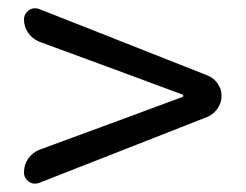

<svg xmlns="http://www.w3.org/2000/svg" viewBox="-20 -603 595 465"><path d="M75.2 -160.2Q70.3 -158.2 64.5 -158.2Q56.6 -158.2 49.8 -163.1Q38.1 -171.9 38.1 -185.5Q38.1 -204.1 48.3 -218.8Q58.6 -233.4 75.2 -240.2L274.4 -313.5L421.9 -368.2Q423.8 -369.1 423.8 -371.1Q423.8 -373 421.9 -374L274.4 -428.7L75.2 -502Q58.6 -508.8 48.3 -523.4Q38.1 -538.1 38.1 -555.7Q38.1 -569.3 49.8 -578.1Q56.6 -583 64.5 -583Q69.3 -583 75.2 -581.1L483.4 -419.9Q498 -414.1 507.3 -400.4Q516.6 -386.7 516.6 -370.6Q516.6 -354.5 507.3 -340.8Q498 -327.1 483.4 -320.3Z"/></svg>

Font: Gen Jyuu Gothic P Regular
Style: Regular
Weight: 400
Designer: [Source Han Sans]
Ryoko NISHIZUKA  (kana & ideographs); Paul D. Hunt (Latin, Greek & Cyrillic); Wenlong ZHANG  (bopomofo
Version: Version 1.002.20150607